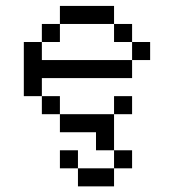

<svg xmlns="http://www.w3.org/2000/svg" viewBox="-20 -458 602 665"><path d="M62.5 -312.5V-125H125V-187.5H437.5V-250H125V-312.5ZM125 -62.5H187.5V-125H125ZM125 -312.5H187.5V-375H125ZM187.5 125H250V62.5H187.5ZM187.5 0H312.5V62.5H375V-62.5H187.5ZM187.5 -375H375V-437.5H187.5ZM250 187.5H375V125H250ZM375 125H437.5V62.5H375ZM375 -62.5H437.5V-125H375ZM375 -312.5H437.5V-375H375ZM437.5 -250H500V-312.5H437.5Z"/></svg>

Font: ChillMoonMono
Style: Regular
Weight: 400
Designer: Warren2060
Foundry: ChillType
Version: Version 1.000;Glyphs 3.1.1 (3135)